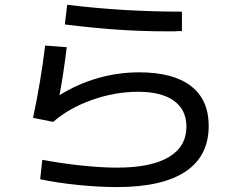

<svg xmlns="http://www.w3.org/2000/svg" viewBox="-20 -757 978 791"><path d="M145.5 -18.6 154.3 -98.6Q234.9 -83.5 316.4 -75Q397.9 -66.4 461.9 -66.4Q602.1 -66.4 675 -109.6Q748 -152.8 748 -235.4Q748 -304.7 696.5 -341.8Q645 -378.9 548.8 -378.9Q453.6 -378.9 358.6 -345.2Q263.7 -311.5 199.2 -254.9L116.2 -271.5Q148.4 -423.3 166 -569.3L254.9 -562.5Q242.2 -456.1 225.1 -364.7Q297.4 -410.2 381.3 -434.6Q465.3 -459 553.7 -459Q693.4 -459 766.6 -402.6Q839.8 -346.2 839.8 -238.3Q839.8 -113.8 743.9 -50Q647.9 13.7 461.9 13.7Q387.7 13.7 300.5 4.9Q213.4 -3.9 145.5 -18.6ZM697.3 -627.9H667Q561.5 -627.9 461.4 -635Q361.3 -642.1 247.1 -656.2L256.8 -737.3Q487.8 -709 729.5 -709V-628.9Q708 -628.9 697.3 -627.9Z"/></svg>

Font: Pretendard JP Medium
Style: Regular
Weight: 500
Designer: Base glyphs from Inter by Rasmus Andersson; Hangeul glyphs from Noto Sans CJK(Source Han Sans) by Jang Soo-young and Kan
Foundry: Kil Hyung-jin
Version: Version 1.309